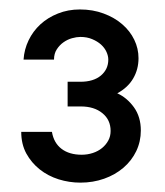

<svg xmlns="http://www.w3.org/2000/svg" viewBox="-20 -792 348 406"><path d="M209 -666Q209 -673.8 205.1 -682.4Q201.2 -690.9 193.6 -697.8Q186 -704.6 175 -709.2Q164.1 -713.9 149.9 -713.9Q142.1 -713.9 132.3 -711.2Q122.6 -708.5 114.3 -702.6Q106 -696.8 100.1 -687.7Q94.2 -678.7 94.2 -666H29.8Q31.2 -687.5 40.5 -706.8Q49.8 -726.1 65.4 -740.5Q81.1 -754.9 102.5 -763.4Q124 -772 148.9 -772Q176.3 -772 199.2 -763.4Q222.2 -754.9 238.5 -740.7Q254.9 -726.6 263.9 -708Q272.9 -689.5 272.9 -668.9Q272.9 -645.5 261.7 -626.2Q250.5 -606.9 228 -594.7Q248.5 -585.4 263.2 -565.2Q277.8 -544.9 277.8 -516.1Q277.8 -492.7 268.1 -472.4Q258.3 -452.1 241 -437.3Q223.6 -422.4 200.2 -414.1Q176.8 -405.8 149.9 -405.8Q126.5 -405.8 104 -412.8Q81.5 -419.9 64 -433.8Q46.4 -447.8 35.6 -467.5Q24.9 -487.3 24.9 -513.2H89.8Q93.8 -489.7 110.1 -477.3Q126.5 -464.8 152.8 -464.8Q165 -464.8 176.3 -468.5Q187.5 -472.2 195.8 -479Q204.1 -485.8 209 -494.9Q213.9 -503.9 213.9 -515.1Q213.9 -538.6 196.5 -552.7Q179.2 -566.9 150.9 -566.9H123V-619.1H149.9Q177.7 -619.1 193.4 -632.3Q209 -645.5 209 -666Z"/></svg>

Font: Twentytwelve Slab
Style: TwentytwelveSlab
Weight: 400
Designer: Domenico Catapano
Version: Version 1.00 2012